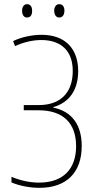

<svg xmlns="http://www.w3.org/2000/svg" viewBox="-20 -891 458 921"><path d="M86 -839C86 -822 93 -807 110 -807C127 -807 134 -820 134 -839C134 -857 127 -871 110 -871C93 -871 86 -856 86 -839ZM240 -840C240 -822 248 -807 264 -807C281 -807 289 -821 289 -840C289 -858 281 -871 264 -871C248 -871 240 -856 240 -840ZM169 10C299 10 372 -63 372 -191C372 -293 324 -357 235 -375V-377C313 -399 355 -460 355 -550C355 -659 291 -724 180 -724C133 -724 82 -713 43 -694L52 -670C92 -688 136 -699 178 -699C273 -699 329 -647 329 -551C329 -446 270 -387 166 -387H94V-362H165C282 -362 345 -301 345 -190C345 -78 281 -15 167 -15C124 -15 77 -25 35 -43V-16C72 0 122 10 169 10Z"/></svg>

Font: Noto Sans Condensed Thin
Style: Regular
Weight: 100
Width: 3
Designer: Monotype Design Team
Foundry: Monotype Imaging Inc.
Version: Version 2.013